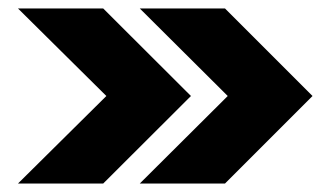

<svg xmlns="http://www.w3.org/2000/svg" viewBox="-20 -474 780 454"><path d="M310.5 -40H512L719 -247L512 -454H310.5L518.5 -247ZM22.5 -40H224L431.5 -247L224 -454H22.5L231.5 -247Z"/></svg>

Font: Anybody UltraCondensed Thin ExtraBold
Style: Regular
Weight: 800
Version: Version 1.111